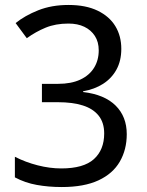

<svg xmlns="http://www.w3.org/2000/svg" viewBox="-20 -744 591 774"><path d="M229 10Q176 10 128.5 1.5Q81 -7 40 -29V-112Q83 -90 132 -77.5Q181 -65 227 -65Q317 -65 358.5 -102.5Q400 -140 400 -206Q400 -250 377.5 -278Q355 -306 313.5 -319Q272 -332 214 -332H149V-406H214Q267 -406 303.5 -423Q340 -440 359 -470.5Q378 -501 378 -541Q378 -575 362.5 -599Q347 -623 320 -636Q293 -649 256 -649Q204 -649 164 -632.5Q124 -616 88 -590L43 -651Q80 -681 134 -702.5Q188 -724 256 -724Q326 -724 373.5 -701Q421 -678 445 -638.5Q469 -599 469 -547Q469 -499 449.5 -463.5Q430 -428 395.5 -406Q361 -384 315 -376V-373Q401 -363 446 -318.5Q491 -274 491 -203Q491 -141 463 -92.5Q435 -44 377 -17Q319 10 229 10Z"/></svg>

Font: ukannada85
Style: Book
Weight: 400
Designer: Jelle Bosma - Monotype Design Team
Foundry: Monotype Imaging Inc.
Version: Version 2.003